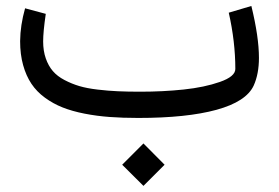

<svg xmlns="http://www.w3.org/2000/svg" viewBox="-20 -395 935 643"><path d="M449.7 -87.9Q525.9 -87.9 595.2 -95.2Q664.6 -102.5 716.3 -120.6Q768.1 -138.7 768.1 -164.1Q768.1 -255.4 746.1 -352.5L821.8 -375Q847.2 -271 847.2 -201.2Q847.2 -147.5 829.6 -108.4Q804.7 -54.7 705.1 -27.3Q605.5 0 442.9 0Q390.6 0 347.7 -3.2Q304.7 -6.3 263.2 -14.4Q221.7 -22.5 189.7 -35.2Q157.7 -47.9 130.4 -67.9Q103 -87.9 85.2 -114.5Q67.4 -141.1 57.4 -177Q47.4 -212.9 47.4 -257.3Q47.9 -310.1 64 -367.2L133.3 -348.6Q124.5 -288.6 124.5 -256.3Q124.5 -224.6 133.3 -199.5Q142.1 -174.3 157 -157Q171.9 -139.6 196 -127Q220.2 -114.3 245.8 -106.7Q271.5 -99.1 306.9 -95Q342.3 -90.8 374.8 -89.4Q407.2 -87.9 449.7 -87.9ZM460.4 85.4 531.2 156.7 460.4 227.5 389.2 156.7Z"/></svg>

Font: Samim FD-WOL
Style: FD-WOL
Weight: 400
Foundry: DejaVu fonts team - Redesigned by Saber Rastikerdar
Version: Version 4.0.0